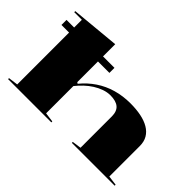

<svg xmlns="http://www.w3.org/2000/svg" viewBox="-118 -1085 1424 1424"><g transform="rotate(45 594.5 -372.5)"><path d="M40 -617H543V-564H40ZM1162 -10V0H713V-10L784 -20V-348Q784 -402 754.5 -427Q725 -452 666 -452Q633 -452 599 -440Q565 -428 533.5 -408Q502 -388 474 -361.5Q446 -335 423 -306V-20L498 -10V0H44V-10L120 -20V-698H40V-709L423 -745V-347L433 -340Q480 -397 538 -436Q596 -475 665.5 -495Q735 -515 814 -515Q874 -515 924 -505Q974 -495 1010.5 -473.5Q1047 -452 1066.5 -419Q1086 -386 1086 -339V-20Z"/></g></svg>

Font: Kalnia Expanded Medium
Style: Regular
Weight: 500
Width: 7
Designer: Frida Medrano
Foundry: Frida Medrano
Version: Version 1.105